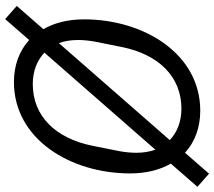

<svg xmlns="http://www.w3.org/2000/svg" viewBox="-63 -721 830 744"><g transform="rotate(90 352.0 -349.0)"><path d="M298 12C519 12 652 -207 652 -438C652 -502 638 -554 614 -596L704 -699L653 -744L572 -651C529 -690 473 -710 409 -710C188 -710 55 -491 55 -260C55 -196 69 -144 93 -102L3 1L54 46L135 -47C178 -8 234 12 298 12ZM142 -305 162 -405C191 -550 278 -637 401 -637C452 -637 493 -620 523 -592L147 -162C139 -184 135 -209 135 -236C135 -256 137 -280 142 -305ZM306 -61C255 -61 214 -78 184 -106L560 -536C568 -514 572 -489 572 -462C572 -442 570 -418 565 -393L545 -293C516 -148 429 -61 306 -61Z"/></g></svg>

Font: LVC Sans
Style: Italic
Weight: 400
Italic angle: -11.31°
Designer: Mike Abbink, Paul van der Laan, Pieter van Rosmalen
Foundry: Bold Monday
Version: Version 3.0